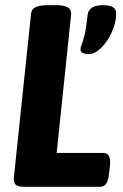

<svg xmlns="http://www.w3.org/2000/svg" viewBox="-20 -722 476 742"><path d="M72 0Q48 0 39.5 -9.5Q31 -19 34 -40L100 -669Q102 -702 163 -702H198Q257 -702 255 -668L199 -131H380Q410 -131 405 -81L401 -48Q398 -22 389.5 -11Q381 0 366 0ZM323 -513Q311 -513 301 -516.5Q291 -520 291 -531Q291 -540 295.5 -550Q300 -560 306.5 -586Q313 -612 319 -667Q321 -682 335 -692Q349 -702 379 -702Q429 -702 429 -671Q429 -635 412.5 -598.5Q396 -562 371.5 -537.5Q347 -513 323 -513Z"/></svg>

Font: Asap Semi Condensed Semi Condensed Regular
Style: Bold Italic
Weight: 700
Width: 4
Italic angle: -6°
Designer: Pablo Cosgaya
Foundry: Omnibus-Type
Version: Version 3.001; ttfautohint (v1.8.4.7-5d5b)